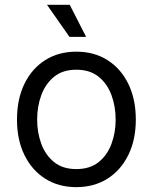

<svg xmlns="http://www.w3.org/2000/svg" viewBox="-20 -768 637 800"><path d="M297.9 11.7Q224.1 11.7 168.5 -23.4Q112.8 -58.6 81.8 -122.1Q50.8 -185.5 50.8 -269.5Q50.8 -355 81.8 -418.7Q112.8 -482.4 168.5 -517.6Q224.1 -552.7 297.9 -552.7Q372.1 -552.7 427.7 -517.6Q483.4 -482.4 514.6 -418.7Q545.9 -355 545.9 -269.5Q545.9 -185.5 514.6 -122.1Q483.4 -58.6 427.7 -23.4Q372.1 11.7 297.9 11.7ZM297.9 -63.5Q354.5 -63.5 390.6 -92.3Q426.8 -121.1 444.3 -168.2Q461.9 -215.3 461.9 -269.5Q461.9 -324.7 444.3 -372.1Q426.8 -419.4 390.6 -448.5Q354.5 -477.5 297.9 -477.5Q241.7 -477.5 205.8 -448.5Q169.9 -419.4 152.3 -372.1Q134.8 -324.7 134.8 -269.5Q134.8 -215.3 152.3 -168.2Q169.9 -121.1 205.8 -92.3Q241.7 -63.5 297.9 -63.5ZM269.5 -614.3 175.8 -748H270.5L338.9 -614.3Z"/></svg>

Font: Inter
Style: Regular
Weight: 400
Designer: Rasmus Andersson
Foundry: rsms
Version: Version 4.000;git-8c9346024